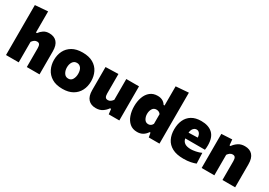

<svg xmlns="http://www.w3.org/2000/svg" viewBox="13 -1588 3426 2441"><g transform="rotate(30 1726.5 -367.0)"><path d="M48 0V-733.5L234.5 -748V-438.5H249.5Q272 -470.5 305.8 -493Q339.5 -515.5 388 -515.5Q461 -515.5 500.5 -471.5Q540 -427.5 540 -339V0H353.5V-276Q353.5 -311 343 -328.8Q332.5 -346.5 305 -346.5Q282.5 -346.5 265 -333.2Q247.5 -320 234.5 -301V0Z M882.5 14.5Q786.5 14.5 725.8 -22.8Q665 -60 636 -120.5Q607 -181 607 -251Q607 -326 637 -385.8Q667 -445.5 727.2 -480.5Q787.5 -515.5 878.5 -515.5Q972 -515.5 1032.8 -480.2Q1093.5 -445 1123 -385Q1152.5 -325 1152.5 -251Q1152.5 -175 1121.5 -114.8Q1090.5 -54.5 1030.5 -20Q970.5 14.5 882.5 14.5ZM882 -135.5Q923 -135.5 942.8 -170.5Q962.5 -205.5 962.5 -251Q962.5 -306.5 939.8 -335.8Q917 -365 881 -365Q840.5 -365 818.8 -332.5Q797 -300 797 -251Q797 -205.5 818.8 -170.5Q840.5 -135.5 882 -135.5Z M1372 14.5Q1299.5 14.5 1259.8 -29.2Q1220 -73 1220 -161.5V-500.5L1406.5 -506V-220.5Q1406.5 -185.5 1417.2 -168Q1428 -150.5 1455.5 -150.5Q1477 -150.5 1494.5 -163.8Q1512 -177 1525 -195.5V-500.5H1711.5V0H1556L1547.5 -75H1532.5Q1506.5 -37 1467.2 -11.2Q1428 14.5 1372 14.5Z M1978.5 14.5Q1911.5 14.5 1868.5 -22.8Q1825.5 -60 1804.8 -120.5Q1784 -181 1784 -250.5Q1784 -325 1805.8 -385Q1827.5 -445 1871 -480.2Q1914.5 -515.5 1979.5 -515.5Q2061.5 -515.5 2100.5 -452H2114.5V-733.5L2301 -748V0H2144L2132 -64.5H2120Q2094 -25.5 2059.5 -5.5Q2025 14.5 1978.5 14.5ZM2052.5 -142Q2075 -142 2090.5 -153.8Q2106 -165.5 2114.5 -183.5V-325.5Q2092 -356 2053 -356Q2014 -356 1994.5 -324.2Q1975 -292.5 1975 -249Q1975 -208 1994.5 -175Q2014 -142 2052.5 -142Z M2658 14.5Q2557 14.5 2493.8 -19.5Q2430.5 -53.5 2401 -113.2Q2371.5 -173 2371.5 -251Q2371.5 -328.5 2398.5 -388.2Q2425.5 -448 2480.8 -481.8Q2536 -515.5 2620 -515.5Q2727 -515.5 2786.2 -460.8Q2845.5 -406 2845.5 -289.5Q2845.5 -268.5 2844.2 -252.8Q2843 -237 2840.5 -221.5H2551.5Q2558.5 -180.5 2589.8 -158.8Q2621 -137 2681.5 -137Q2708 -137 2752 -145.5Q2796 -154 2831.5 -171L2837.5 -16.5Q2808 -4 2763 5.2Q2718 14.5 2658 14.5ZM2622 -392Q2595.5 -392 2575.5 -370Q2555.5 -348 2551 -305.5L2684 -309.5Q2682.5 -347.5 2665.2 -369.8Q2648 -392 2622 -392Z M2920 0V-500.5L3075.5 -509L3083.5 -425.5H3098.5Q3125 -463.5 3164.5 -489.5Q3204 -515.5 3260 -515.5Q3333 -515.5 3372.5 -471.5Q3412 -427.5 3412 -339V0H3225.5V-276Q3225.5 -311 3215 -328.8Q3204.5 -346.5 3177 -346.5Q3154.5 -346.5 3137 -333.2Q3119.5 -320 3106.5 -301V0Z"/></g></svg>

Font: Heraclito ExtraBold
Style: Regular
Weight: 800
Designer: Kostas Bartsokas (font) & Cristiano Sobral (main changes)
Foundry: Kostas Bartsokas (font) & Cristiano Sobral (main changes)
Version: Version 1.00;July 8, 2020;FontCreator 13.0.0.2655 64-bit